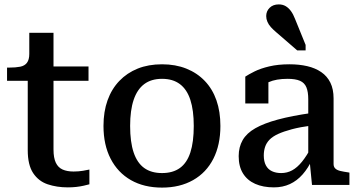

<svg xmlns="http://www.w3.org/2000/svg" viewBox="-20 -840 1626 872"><path d="M12 -473V-533H22Q51 -533 71.5 -537Q92 -541 102.5 -555Q113 -569 113 -595L189 -538H382V-473ZM223 -161Q223 -123 233.5 -101Q244 -79 264.5 -70Q285 -61 314 -61Q337 -61 357.5 -64.5Q378 -68 386 -70V-3Q375 0 359.5 3.5Q344 7 326 9Q308 11 288 11Q238 11 196.5 -3Q155 -17 130.5 -54Q106 -91 106 -158V-522L113 -530V-691H223Z M981 -268Q981 -182 949 -119Q917 -56 857 -22Q797 12 716 12Q634 12 574.5 -22Q515 -56 482.5 -119Q450 -182 450 -268Q450 -333 468.5 -384.5Q487 -436 522 -472.5Q557 -509 605.5 -528.5Q654 -548 716 -548Q777 -548 826 -528.5Q875 -509 910 -472.5Q945 -436 963 -384.5Q981 -333 981 -268ZM571 -268Q571 -195 587 -147.5Q603 -100 635 -77Q667 -54 716 -54Q765 -54 797 -77Q829 -100 844.5 -147.5Q860 -195 860 -268Q860 -339 844.5 -386.5Q829 -434 797 -458Q765 -482 716 -482Q667 -482 635 -458Q603 -434 587 -386.5Q571 -339 571 -268Z M1396 -327V-270Q1343 -263 1305.5 -253Q1268 -243 1243 -231.5Q1218 -220 1204 -205.5Q1190 -191 1184 -173Q1178 -155 1178 -134Q1178 -107 1187.5 -89Q1197 -71 1215 -62.5Q1233 -54 1257 -54Q1284 -54 1307 -66.5Q1330 -79 1351.5 -105.5Q1373 -132 1394 -172L1399 -118Q1380 -77 1354.5 -48Q1329 -19 1296.5 -4Q1264 11 1224 11Q1175 11 1139 -5Q1103 -21 1083.5 -52.5Q1064 -84 1064 -131Q1064 -172 1082 -203.5Q1100 -235 1139.5 -257.5Q1179 -280 1242 -297Q1305 -314 1396 -327ZM1397 0 1386 -112 1380 -117V-389Q1380 -423 1371.5 -443.5Q1363 -464 1342.5 -473Q1322 -482 1286 -482Q1234 -482 1200.5 -467Q1167 -452 1152 -434Q1149 -441 1151 -449.5Q1153 -458 1159.5 -465.5Q1166 -473 1176 -478Q1186 -483 1199 -485V-370H1094V-492Q1109 -502 1136 -515.5Q1163 -529 1203 -538.5Q1243 -548 1295 -548Q1339 -548 1375.5 -539.5Q1412 -531 1439 -512.5Q1466 -494 1480.5 -464.5Q1495 -435 1495 -393V-95Q1495 -82 1503 -74.5Q1511 -67 1526 -63.5Q1541 -60 1562 -57L1567 -56V0ZM1320 -754 1368 -636V-611H1330L1234 -694Q1221 -705 1210.5 -716.5Q1200 -728 1194.5 -741Q1189 -754 1189 -767Q1189 -789 1204.5 -804.5Q1220 -820 1246 -820Q1264 -820 1277.5 -812Q1291 -804 1301.5 -789.5Q1312 -775 1320 -754Z"/></svg>

Font: Roboto Serif SemiCondensed Medium
Style: Regular
Weight: 500
Width: 4
Designer: Greg Gazdowicz
Foundry: Commercial Type
Version: Version 1.007